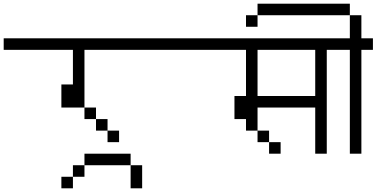

<svg xmlns="http://www.w3.org/2000/svg" viewBox="-20 -895 2040 1040"><path d="M1000 -625H437.5V-312.5H312.5V-437.5H375V-625H0V-687.5H1000ZM437.5 -312.5H500V-250H437.5ZM500 -250H562.5V-187.5H500ZM562.5 -187.5H625V-125H562.5Z M687.5 0H437.5V-62.5H687.5ZM312.5 62.5H375V125H312.5ZM375 0H437.5V62.5H375ZM687.5 0H750V125H687.5Z M2000 -625H1750V-62.5H1687.5V-312.5H1375V-187.5H1312.5V-250H1250V-375H1312.5V-625H1000V-687.5H2000ZM1375 -187.5H1437.5V-125H1375ZM1687.5 -375V-625H1375V-375ZM1437.5 -125H1500V-62.5H1437.5Z M1875 -812.5H1375V-875H1875ZM1312.5 -812.5H1375V-750H1312.5ZM1750 -687.5H1875V-812.5H1937.5V-687.5H2000V-625H1937.5V-62.5H1875V-625H1750Z"/></svg>

Font: 寒蝉点阵体 16px
Style: Regular
Weight: 400
Designer: Designed by Warren2060
Foundry: ChillType
Version: Version 1.000